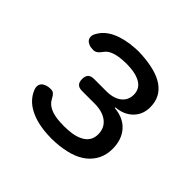

<svg xmlns="http://www.w3.org/2000/svg" viewBox="-141 -716 881 881"><g transform="rotate(45 300.0 -275.0)"><path d="M96 -473Q116 -511 161 -532Q206 -553 270 -557Q282 -558 293.5 -558Q305 -558 317 -557Q362 -554 398 -544.5Q434 -535 459.5 -517.5Q485 -500 498.5 -474.5Q512 -449 512 -414Q512 -367 481 -336Q450 -305 399 -301V-297Q459 -292 492 -254.5Q525 -217 525 -157Q525 -120 510.5 -90.5Q496 -61 469.5 -40Q443 -19 405 -7.5Q367 4 319 7Q306 8 292.5 8Q279 8 266 7Q196 3 148 -22Q100 -47 81 -92Q75 -105 76 -116Q77 -127 83.5 -134.5Q90 -142 102 -146.5Q114 -151 130 -151Q136 -151 141 -149.5Q146 -148 150 -144.5Q154 -141 158 -135.5Q162 -130 166 -122Q177 -100 202.5 -88Q228 -76 266 -74Q279 -73 292.5 -73Q306 -73 319 -74Q371 -77 401 -98Q431 -119 431 -158Q431 -199 401 -222.5Q371 -246 319 -246H238Q218 -246 208.5 -255.5Q199 -265 199 -285Q199 -305 208.5 -314.5Q218 -324 238 -324H316Q364 -324 391 -345Q418 -366 418 -402Q418 -437 391 -456Q364 -475 317 -478Q305 -479 293.5 -479Q282 -479 270 -478Q238 -476 215 -467.5Q192 -459 181 -443Q175 -435 170 -429.5Q165 -424 160.5 -421Q156 -418 151 -416.5Q146 -415 141 -415Q125 -415 113.5 -419.5Q102 -424 96 -431.5Q90 -439 89.5 -450Q89 -461 96 -473Z"/></g></svg>

Font: Maple Mono NF
Style: Regular
Weight: 400
Monospace: yes
Designer: subframe7536
Version: Version 7.000